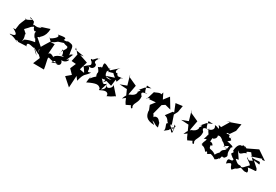

<svg xmlns="http://www.w3.org/2000/svg" viewBox="55 -2273 5738 3987"><g transform="rotate(30 2923.5 -279.0)"><path d="M280 -533C135 -618 128 -541 240 -560C68 -432 79 -539 107 -497C15 -277 52 -377 24 -205L-31 -204C128 -125 105 -81 -32 -69C-20 -39 4 -92 196 14C74 -59 247 -10 189 -5L386 -15C439 32 297 -123 501 -69C533 -60 590 -75 676 52L536 -78C722 11 711 47 734 -63L656 -81C724 -162 712 -69 618 -190L714 -2C620 -56 634 -92 668 -147L500 -292C598 -368 477 -246 549 -316C510 -318 655 -366 652 -575L443 -508H482C364 -421 284 -528 304 -441ZM427 -370C366 -357 499 -167 478 -271C475 -246 488 -216 513 -177C317 -151 244 -78 326 -114C297 -141 276 -92 248 -8C320 -168 187 -268 279 -208L153 -320C156 -304 144 -322 156 -277C328 -451 238 -385 333 -445C369 -326 436 -388 384 -383Z M1029 13C976 33 1086 -86 1077 -36C1146 43 1256 -40 1168 -128C1301 -107 1353 -287 1256 -182L1329 -352C1241 -273 1341 -437 1263 -294C1214 -478 1278 -527 1084 -535C1113 -517 1004 -508 1003 -519C1052 -587 974 -576 839 -551C933 -530 782 -416 730 -398C697 -486 735 -368 786 -356C730 -270 681 -183 630 -97L690 -10L761 59L694 221L954 223L941 147L912 13C886 -111 968 24 1143 -29ZM995 -96C890 -163 884 -117 867 -108L885 -345L790 -339C870 -379 865 -380 918 -424L1074 -474C1051 -499 960 -467 1134 -434C1190 -381 1057 -329 1073 -183L1086 -339C1216 -150 1013 -248 1187 -209C953 -165 971 -28 1034 -150Z M1599 -155 1655 -348 1456 -415 1534 -428 1311 -464 1303 -506 1401 -395 1363 -218 1471 -209 1413 -73 1513 29 1404 121 1590 285 1607 -1 1668 79C1723 -143 1752 -81 1835 -211C1695 -150 1825 -267 1702 -309C1847 -248 1875 -409 1818 -418C1784 -435 1774 -468 1843 -556L1839 -537L1797 -533L1728 -461C1623 -478 1789 -359 1712 -445C1788 -318 1749 -366 1638 -251C1545 -304 1630 -285 1712 -133Z M2197 -220 2331 -182 2356 -380 2116 -301 2278 -291C2155 -254 2096 -297 2105 -425C2072 -363 2053 -320 2093 -403C2171 -442 2088 -447 2174 -366C2058 -499 2044 -363 2214 -427L2317 -465C2157 -483 2238 -428 2388 -312L2429 -422C2511 -441 2461 -439 2341 -422C2434 -393 2327 -414 2310 -481C2293 -442 2217 -498 2318 -598L2155 -452C2073 -454 2165 -516 2134 -459C1976 -539 1958 -554 1980 -425C1910 -366 1999 -469 1926 -394L1896 -385C2012 -252 1913 -309 1972 -183C2027 -148 2025 -295 1867 -88C1887 -200 1857 -107 1847 16C2051 -85 2095 -69 2142 -27C2186 11 2102 47 2224 -9C2310 -49 2365 -13 2356 52C2492 -5 2492 -37 2530 -41L2356 -238C2416 -176 2270 -47 2241 -156C2236 -112 2296 -91 2186 -9L2239 -178C2141 -91 2159 -170 2066 -236C2107 -175 2216 -303 2142 -150Z M2769 -153 2734 -220 2775 -439 2580 -528 2553 -591 2621 -354 2468 -297 2649 -287 2759 -40 2790 9 2890 -39C2924 53 2965 3 2928 -37C2919 -122 3006 -164 2991 -308C2923 -375 2947 -397 3068 -411C3015 -363 2987 -461 2974 -559L3084 -554L2958 -501L2868 -395C2971 -455 2824 -299 2873 -347C2873 -362 2905 -268 2754 -217C2715 -137 2712 -221 2657 -66Z M3431 10C3539 40 3499 64 3606 82L3582 -19C3565 -15 3523 -133 3430 -77C3421 -3 3368 -207 3366 -79L3439 -359L3506 -404L3643 -369L3504 -599L3405 -471L3339 -605L3323 -550C3285 -583 3165 -494 3169 -518L3106 -315C3068 -369 3248 -357 3126 -334L3308 -349L3225 -241L3291 -76C3236 -7 3363 -105 3264 -129C3276 -10 3315 71 3515 77Z M3831 10C3842 -83 3896 81 3920 13L3871 -159C3868 -115 3986 -147 3839 -47L3887 -50C3922 -135 3888 -196 3918 1C3732 -123 3820 -111 3850 -109L3832 -100L3758 -317L3805 -406L3831 -562L3669 -540L3742 -357H3711L3602 -211C3710 -187 3697 -113 3750 -100C3664 -93 3784 12 3741 82Z M4245 -153 4210 -220 4251 -439 4056 -528 4029 -591 4097 -354 3944 -297 4125 -287 4235 -40 4266 9 4366 -39C4400 53 4441 3 4404 -37C4395 -122 4482 -164 4467 -308C4399 -375 4423 -397 4544 -411C4491 -363 4463 -461 4450 -559L4560 -554L4434 -501L4344 -395C4447 -455 4300 -299 4349 -347C4349 -362 4381 -268 4230 -217C4191 -137 4188 -221 4133 -66Z M4572 -262 4549 -191C4670 -258 4561 -148 4569 -69C4518 -97 4626 -61 4570 -60C4689 -56 4713 79 4715 12C4791 -19 4702 99 4830 8C4783 15 4851 -11 4955 66C5067 12 5010 -87 5031 19C5088 -127 5018 -40 5113 -64C5196 -154 5114 -123 5124 -255L5126 -316C5207 -350 5068 -381 4997 -390C5134 -499 4987 -414 5036 -535C5022 -408 4956 -526 4981 -507C4980 -564 4841 -495 4913 -495C4893 -622 4866 -540 4672 -597C4781 -446 4697 -563 4605 -553C4697 -450 4509 -381 4546 -431C4485 -432 4670 -221 4586 -320ZM4974 -262 5078 -325C5073 -131 4977 -269 4969 -51C5021 -158 4939 -89 4909 -19C4780 -117 4744 -21 4739 -154C4806 -126 4759 -222 4691 -208L4697 -303C4695 -261 4810 -336 4762 -404C4760 -362 4788 -471 4920 -332C4882 -368 4865 -344 4877 -352C4976 -341 4994 -218 5084 -251ZM4854 -774 4698 -514 4963 -547 5047 -670 5076 -843 4775 -736Z M5813 -417 5879 -426 5656 -577 5417 -462C5349 -485 5354 -520 5372 -431C5357 -518 5311 -481 5312 -458C5263 -475 5205 -422 5199 -281L5221 -267C5234 -215 5118 -242 5297 -129C5300 -36 5154 -164 5203 23C5350 -105 5285 34 5368 76C5460 -40 5402 64 5514 -57C5642 -9 5685 -19 5602 -55C5720 25 5681 -99 5635 -132C5808 -163 5855 -118 5805 -206L5672 -325C5717 -322 5723 -314 5815 -304C5802 -406 5783 -326 5574 -362L5810 -440ZM5480 -417C5518 -439 5593 -435 5511 -491C5512 -466 5698 -239 5693 -272C5614 -352 5623 -209 5528 -313C5507 -284 5630 -240 5652 -191C5553 -96 5558 -77 5515 -71C5446 -121 5467 -38 5337 -156C5291 -257 5280 -179 5249 -150L5394 -177L5289 -330C5287 -364 5320 -259 5387 -325C5479 -415 5484 -329 5453 -401Z"/></g></svg>

Font: Asimov Silicon
Style: Regular
Weight: 400
Designer: Google
Version: Version 2.000980; 2014